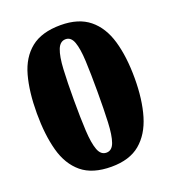

<svg xmlns="http://www.w3.org/2000/svg" viewBox="-134 -825 837 936"><g transform="rotate(-20 284.5 -357.0)"><path d="M285 10Q187 10 131.5 -36Q76 -82 53.5 -165Q31 -248 31 -359Q31 -470 53.5 -552Q76 -634 132 -679Q188 -724 286 -724Q379 -724 434.5 -679Q490 -634 514 -551.5Q538 -469 538 -358Q538 -247 513.5 -164.5Q489 -82 434 -36Q379 10 285 10ZM285 -63Q314 -63 326.5 -98Q339 -133 342 -199Q345 -265 345 -358Q345 -451 342 -516.5Q339 -582 326.5 -616.5Q314 -651 286 -651Q257 -651 243.5 -616.5Q230 -582 226.5 -516.5Q223 -451 223 -358Q223 -265 226.5 -199Q230 -133 243 -98Q256 -63 285 -63Z"/></g></svg>

Font: Noto Serif Hebrew Black
Style: Regular
Weight: 900
Version: Version 2.003